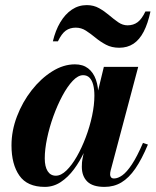

<svg xmlns="http://www.w3.org/2000/svg" viewBox="-20 -722 611 752"><path d="M155.5 10Q86.7 10 55.9 -34.3Q25 -78.5 25 -152.5Q25 -210 46.5 -266.2Q68 -322.5 104 -368.5Q140 -414.5 184.1 -442.2Q228.2 -470 273.5 -470Q304.7 -470 325.1 -454.3Q345.5 -438.5 355.5 -410.4Q365.5 -382.3 365.5 -344.5Q365.5 -319.5 359.4 -283.6Q353.2 -247.8 341 -207.9Q328.7 -168 311 -129.4Q293.3 -90.8 269.9 -59.3Q246.5 -27.8 217.9 -8.9Q189.2 10 155.5 10ZM198.8 -33.8Q219 -33.8 240.3 -54.4Q261.5 -75 281 -109.1Q300.5 -143.3 316.1 -184.8Q331.7 -226.3 340.7 -268.6Q349.7 -311 349.7 -347.5Q349.7 -372 345 -390Q340.2 -408 330.6 -417.7Q321 -427.5 305.5 -427.5Q285.8 -427.5 264.8 -405.4Q243.8 -383.2 224.3 -346.7Q204.8 -310.2 189.1 -266.9Q173.5 -223.5 164.4 -180.2Q155.3 -137 155.3 -101.7Q155.3 -69.5 166.6 -51.6Q178 -33.8 198.8 -33.8ZM389.3 10Q343 10 321.7 -11.1Q300.5 -32.3 300.5 -68.8Q300.5 -78.3 301.1 -85.4Q301.7 -92.5 302.7 -97.5L318 -174.8L343.7 -254.3L357.7 -340.3L386.7 -460H521.3L413.3 -53.8Q411.3 -46.3 411.3 -38.5Q411.3 -32.3 414.9 -27.6Q418.5 -23 426.5 -23Q441.8 -23 459.1 -35.4Q476.5 -47.8 496.6 -78.1Q516.8 -108.5 540 -162.3L559.3 -155.8Q535.3 -98.3 510 -61.6Q484.8 -25 455.5 -7.5Q426.3 10 389.3 10ZM447 -535Q417.5 -535 395.1 -546.9Q372.8 -558.7 353.9 -574.4Q335 -590 316.6 -601.9Q298.3 -613.7 276.8 -613.7Q254 -613.7 237.6 -602Q221.3 -590.2 206.8 -560H187Q197 -602.5 216 -634.5Q235 -666.5 261.4 -684.3Q287.8 -702 319.8 -702Q346.8 -702 368 -690Q389.3 -678 407.5 -662.4Q425.8 -646.8 443.1 -634.8Q460.5 -622.8 479.5 -622.8Q502.5 -622.8 519 -635.1Q535.5 -647.5 549.5 -677H569.3Q559.3 -630 542.9 -598.2Q526.5 -566.5 502.8 -550.7Q479 -535 447 -535Z"/></svg>

Font: Bodoni Moda
Style: Italic
Weight: 400
Italic angle: -13°
Designer: Owen Earl
Foundry: indestructible type
Version: Version 2.005